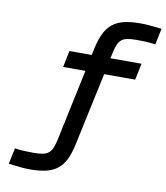

<svg xmlns="http://www.w3.org/2000/svg" viewBox="-93 -787 882 1019"><g transform="rotate(10 348.0 -277.5)"><path d="M575 -620C608 -620 636 -620 678 -614L696 -701C641 -707 616 -710 582 -710C447 -710 392 -670 363 -536L355 -500H235L217 -411H337L255 -24C239 48 220 65 143 65C110 65 83 65 40 59L22 145C77 152 102 155 137 155C271 155 326 115 354 -19L438 -411H605L624 -500H456L463 -531C478 -603 497 -620 575 -620Z"/></g></svg>

Font: LT Wave Mono Medium
Style: Italic
Weight: 500
Designer: Daniel Lyons
Version: Version 2.5 (Glyphs App)